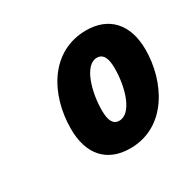

<svg xmlns="http://www.w3.org/2000/svg" viewBox="-92 -818 560 554"><g transform="rotate(-30 188.0 -541.5)"><path d="M196 -362C318 -362 376 -483 376 -587C376 -674 329 -721 255 -721C136 -721 75 -610 75 -496C75 -413 117 -362 196 -362ZM208 -447C189 -447 179 -462 179 -498C179 -559 201 -637 242 -637C263 -637 272 -619 272 -585C272 -522 250 -447 208 -447Z"/></g></svg>

Font: Noto Sans Display SemiCondensed Extra
Style: Italic
Weight: 800
Width: 4
Italic angle: -12°
Designer: Monotype Design Team
Foundry: Monotype Imaging Inc.
Version: Version 1.900